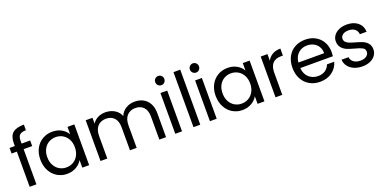

<svg xmlns="http://www.w3.org/2000/svg" viewBox="-12 -1591 4845 2426"><g transform="rotate(-20 2410.0 -377.5)"><path d="M300 -473H185V0H94V-473H23V-548H94V-587Q94 -679 141.5 -721.5Q189 -764 294 -764V-688Q234 -688 209.5 -664.5Q185 -641 185 -587V-548H300Z M598 -557Q670 -557 723 -526Q776 -495 802 -448V-548H894V0H802V-102Q775 -54 721.5 -22.5Q668 9 597 9Q524 9 465 -27Q406 -63 372 -128Q338 -193 338 -276Q338 -360 372 -423.5Q406 -487 465.5 -522Q525 -557 598 -557ZM616 -478Q565 -478 523 -454Q481 -430 456 -384Q431 -338 431 -276Q431 -213 456 -166.5Q481 -120 523 -95.5Q565 -71 616 -71Q667 -71 709.5 -95.5Q752 -120 777 -166.5Q802 -213 802 -275Q802 -337 777 -383Q752 -429 709.5 -453.5Q667 -478 616 -478Z M1928 -323V0H1838V-310Q1838 -392 1797.5 -435.5Q1757 -479 1688 -479Q1617 -479 1575 -433.5Q1533 -388 1533 -302V0H1443V-310Q1443 -392 1402.5 -435.5Q1362 -479 1293 -479Q1222 -479 1180 -433.5Q1138 -388 1138 -302V0H1047V-548H1138V-469Q1165 -512 1210.5 -535Q1256 -558 1311 -558Q1380 -558 1433 -527Q1486 -496 1512 -436Q1535 -494 1588 -526Q1641 -558 1706 -558Q1770 -558 1820 -531.5Q1870 -505 1899 -452Q1928 -399 1928 -323Z M2037 -699Q2037 -725 2055 -743Q2073 -761 2099 -761Q2124 -761 2141.5 -743Q2159 -725 2159 -699Q2159 -673 2141.5 -655Q2124 -637 2099 -637Q2073 -637 2055 -655Q2037 -673 2037 -699ZM2143 -548V0H2052V-548Z M2388 -740V0H2297V-740Z M2503 -699Q2503 -725 2521 -743Q2539 -761 2565 -761Q2590 -761 2607.5 -743Q2625 -725 2625 -699Q2625 -673 2607.5 -655Q2590 -637 2565 -637Q2539 -637 2521 -655Q2503 -673 2503 -699ZM2609 -548V0H2518V-548Z M2955 -557Q3027 -557 3080 -526Q3133 -495 3159 -448V-548H3251V0H3159V-102Q3132 -54 3078.5 -22.5Q3025 9 2954 9Q2881 9 2822 -27Q2763 -63 2729 -128Q2695 -193 2695 -276Q2695 -360 2729 -423.5Q2763 -487 2822.5 -522Q2882 -557 2955 -557ZM2973 -478Q2922 -478 2880 -454Q2838 -430 2813 -384Q2788 -338 2788 -276Q2788 -213 2813 -166.5Q2838 -120 2880 -95.5Q2922 -71 2973 -71Q3024 -71 3066.5 -95.5Q3109 -120 3134 -166.5Q3159 -213 3159 -275Q3159 -337 3134 -383Q3109 -429 3066.5 -453.5Q3024 -478 2973 -478Z M3668 -558V-464H3644Q3491 -464 3491 -298V0H3400V-548H3491V-459Q3515 -506 3559.5 -532Q3604 -558 3668 -558Z M4259 -240H3821Q3826 -159 3876.5 -113.5Q3927 -68 3999 -68Q4058 -68 4097.5 -95.5Q4137 -123 4153 -169H4251Q4229 -90 4163 -40.5Q4097 9 3999 9Q3921 9 3859.5 -26Q3798 -61 3763 -125.5Q3728 -190 3728 -275Q3728 -360 3762 -424Q3796 -488 3857.5 -522.5Q3919 -557 3999 -557Q4077 -557 4137 -523Q4197 -489 4229.5 -429.5Q4262 -370 4262 -295Q4262 -269 4259 -240ZM3995 -480Q3926 -480 3877.5 -436Q3829 -392 3822 -314H4168Q4168 -366 4145 -403.5Q4122 -441 4082.5 -460.5Q4043 -480 3995 -480Z M4346 -161H4440Q4444 -120 4478.5 -94Q4513 -68 4569 -68Q4621 -68 4651 -91Q4681 -114 4681 -149Q4681 -185 4649 -202.5Q4617 -220 4550 -237Q4489 -253 4450.5 -269.5Q4412 -286 4384.5 -318.5Q4357 -351 4357 -404Q4357 -446 4382 -481Q4407 -516 4453 -536.5Q4499 -557 4558 -557Q4649 -557 4705 -511Q4761 -465 4765 -385H4674Q4671 -428 4639.5 -454Q4608 -480 4555 -480Q4506 -480 4477 -459Q4448 -438 4448 -404Q4448 -377 4465.5 -359.5Q4483 -342 4509.5 -331.5Q4536 -321 4583 -308Q4642 -292 4679 -276.5Q4716 -261 4742.5 -230Q4769 -199 4770 -149Q4770 -104 4745 -68Q4720 -32 4674.5 -11.5Q4629 9 4570 9Q4507 9 4457 -12.5Q4407 -34 4378 -72.5Q4349 -111 4346 -161Z"/></g></svg>

Font: Poppins A&M
Style: Regular-A&M
Weight: 400
Designer: Ninad Kale (Devanagari), Jonny Pinhorn (Latin)
Foundry: Indian Type Foundry
Version: 4.004